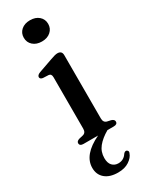

<svg xmlns="http://www.w3.org/2000/svg" viewBox="-236 -740 776 1000"><g transform="rotate(-30 151.5 -239.5)"><path d="M148 -570Q115.5 -570 95.2 -588Q75 -606 75 -634Q75 -662 95.2 -679.8Q115.5 -697.5 148 -697.5Q181 -697.5 201.2 -679.8Q221.5 -662 221.5 -634Q221.5 -606 201.2 -588Q181 -570 148 -570ZM212.5 -450.5V-70Q212.5 -45 232.5 -40L255 -35Q272.5 -29.5 272.5 -17Q272.5 0 249.5 0H212Q170.5 24 147.8 52.2Q125 80.5 125 118.5Q125 148.5 139.2 163.5Q153.5 178.5 175.5 178.5Q208.5 178.5 226.5 150Q235 140 243.5 142Q248 143 251.5 148.2Q255 153.5 251 162Q243.5 184.5 217.2 202Q191 219.5 150.5 219.5Q101 219.5 73 195.8Q45 172 45 131.5Q45 52.5 155.5 0H68Q45.5 0 45.5 -17Q45.5 -29 63 -34.5L86.5 -40Q106.5 -45 106.5 -69.5V-379Q106.5 -400 90 -401.5L56.5 -403Q40 -405.5 40 -417.5Q40 -429.5 60 -437L142.5 -466Q172 -477 185.5 -477Q212.5 -477 212.5 -450.5Z"/></g></svg>

Font: Fraunces 9pt
Style: Regular
Weight: 400
Version: Version 1.000;[b76b70a41]